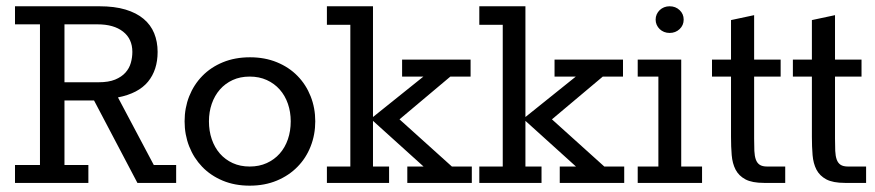

<svg xmlns="http://www.w3.org/2000/svg" viewBox="-20 -583 2788 612"><path d="M27.8 -57.1H107.4V-505.4H27.8V-563H296.9Q345.2 -563 380.1 -552.5Q415 -542 437.7 -522.9Q460.4 -503.9 471.4 -477.1Q482.4 -450.2 482.4 -417.5Q482.4 -359.9 451.7 -322.5Q420.9 -285.2 356 -272.5L470.2 -57.1H541.5V0H418L279.8 -262.7H185.5V-57.1H261.7V0H27.8ZM294.4 -320.8Q326.2 -320.8 346.9 -329.3Q367.7 -337.9 379.9 -351.6Q392.1 -365.2 397 -382.6Q401.9 -399.9 401.9 -417.5Q401.9 -459 372.3 -482.2Q342.8 -505.4 291 -505.4H185.5V-320.8Z M775.9 -52.2Q806.2 -52.2 830.3 -63.2Q854.5 -74.2 871.6 -93.5Q888.7 -112.8 897.7 -139.2Q906.7 -165.5 906.7 -196.3Q906.7 -226.1 897.7 -252.2Q888.7 -278.3 871.6 -297.6Q854.5 -316.9 830.3 -327.9Q806.2 -338.9 775.9 -338.9Q745.6 -338.9 721.7 -327.9Q697.8 -316.9 680.9 -297.6Q664.1 -278.3 655 -252.2Q646 -226.1 646 -196.3Q646 -165.5 655 -139.2Q664.1 -112.8 680.9 -93.5Q697.8 -74.2 721.7 -63.2Q745.6 -52.2 775.9 -52.2ZM775.9 8.8Q728 8.8 689.7 -7.3Q651.4 -23.4 624.5 -51.3Q597.7 -79.1 583 -116.5Q568.4 -153.8 568.4 -196.3Q568.4 -238.8 583 -275.9Q597.7 -313 624.8 -340.8Q651.9 -368.7 690.4 -384.5Q729 -400.4 776.9 -400.4Q824.2 -400.4 862.8 -384.5Q901.4 -368.7 928.5 -340.8Q955.6 -313 970.2 -275.9Q984.9 -238.8 984.9 -196.3Q984.9 -153.8 970.2 -116.5Q955.6 -79.1 928.2 -51.3Q900.9 -23.4 862.3 -7.3Q823.7 8.8 775.9 8.8Z M1022 -52.2H1096.7V-503.9H1022V-563H1168.9V-210L1329.6 -338.9H1261.7V-393.1H1480V-338.9H1415.5L1253.4 -202.6L1420.4 -52.2H1483.9V0H1278.3V-52.2H1330.1L1168.9 -197.8V-52.2H1220.2V0H1022Z M1507.8 -52.2H1582.5V-503.9H1507.8V-563H1654.8V-210L1815.4 -338.9H1747.6V-393.1H1965.8V-338.9H1901.4L1739.3 -202.6L1906.2 -52.2H1969.7V0H1764.2V-52.2H1815.9L1654.8 -197.8V-52.2H1706.1V0H1507.8Z M2012.7 -52.2H2078.6V-338.9H2012.7V-393.1H2151.4V-52.2H2217.8V0H2012.7ZM2069.8 -520.5Q2069.8 -529.3 2073.2 -537.1Q2076.7 -544.9 2082.8 -550.8Q2088.9 -556.6 2096.9 -559.8Q2105 -563 2114.3 -563Q2133.3 -563 2146.2 -550.8Q2159.2 -538.6 2159.2 -520.5Q2159.2 -502.4 2146.2 -490.2Q2133.3 -478 2114.3 -478Q2105 -478 2096.9 -481.2Q2088.9 -484.4 2082.8 -490.2Q2076.7 -496.1 2073.2 -503.9Q2069.8 -511.7 2069.8 -520.5Z M2249.5 -393.1H2310.1V-519L2383.8 -534.7V-393.1H2468.3V-338.9H2383.8V-141.1Q2383.8 -118.7 2384.5 -102.1Q2385.3 -85.4 2389.2 -74.5Q2393.1 -63.5 2401.4 -57.9Q2409.7 -52.2 2425.3 -52.2H2482.9V0H2415.5Q2377.4 0 2356.2 -11.2Q2335 -22.5 2324.7 -42.2Q2314.5 -62 2312.3 -88.6Q2310.1 -115.2 2310.1 -146.5V-338.9H2249.5Z M2507.3 -393.1H2567.9V-519L2641.6 -534.7V-393.1H2726.1V-338.9H2641.6V-141.1Q2641.6 -118.7 2642.3 -102.1Q2643.1 -85.4 2647 -74.5Q2650.9 -63.5 2659.2 -57.9Q2667.5 -52.2 2683.1 -52.2H2740.7V0H2673.3Q2635.3 0 2614 -11.2Q2592.8 -22.5 2582.5 -42.2Q2572.3 -62 2570.1 -88.6Q2567.9 -115.2 2567.9 -146.5V-338.9H2507.3Z"/></svg>

Font: Rokkitt
Style: Regular
Weight: 400
Version: Version 1.2; ttfautohint (v1.5) -l 7 -r 28 -G 50 -x 13 -D la